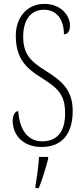

<svg xmlns="http://www.w3.org/2000/svg" viewBox="-20 -744 433 985"><path d="M194 10C296 10 353 -55 353 -175C353 -286 292 -332 214 -381C134 -431 99 -468 99 -557C99 -637 134 -694 206 -694C273 -694 308 -641 308 -568C326 -568 339 -581 339 -613C339 -664 293 -724 208 -724C117 -724 61 -653 61 -561C61 -445 114 -394 188 -348C277 -292 314 -260 314 -162C314 -68 273 -19 196 -19C115 -19 78 -91 74 -174C54 -174 45 -146 45 -124C45 -60 89 10 194 10ZM162 208V221H179C196 181 216 113 227 71V61H180C177 113 170 160 162 208Z"/></svg>

Font: Noto Serif Lao ExtraCondensed ExtraLight
Style: Regular
Weight: 200
Width: 2
Designer: Monotype Design Team
Foundry: Monotype Imaging Inc.
Version: Version 2.003